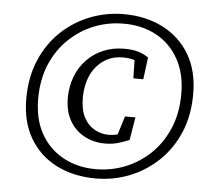

<svg xmlns="http://www.w3.org/2000/svg" viewBox="-51 -739 884 809"><g transform="rotate(5 391.5 -335.0)"><path d="M382 15Q289 15 216.5 -21.5Q144 -58 103 -127.5Q62 -197 62 -294Q62 -386 93 -458.5Q124 -531 177.5 -581.5Q231 -632 299 -658.5Q367 -685 441 -685Q534 -685 606.5 -648Q679 -611 720 -542Q761 -473 761 -375Q761 -283 730 -211Q699 -139 645.5 -88.5Q592 -38 524.5 -11.5Q457 15 382 15ZM379 -24Q445 -24 504.5 -48Q564 -72 610.5 -117Q657 -162 684 -226Q711 -290 711 -372Q711 -457 676.5 -518.5Q642 -580 582 -612.5Q522 -645 444 -645Q378 -645 319 -621.5Q260 -598 213 -553Q166 -508 139 -444Q112 -380 112 -299Q112 -212 146.5 -151Q181 -90 241.5 -57Q302 -24 379 -24ZM408 -135Q359 -135 319.5 -157Q280 -179 258 -218.5Q236 -258 236 -313Q236 -361 252 -403Q268 -445 298 -476Q328 -507 368 -523.5Q408 -540 456 -540Q486 -540 510 -534Q534 -528 558 -512L546 -419H504L502 -511L537 -478Q523 -490 501 -496.5Q479 -503 452 -503Q416 -503 387.5 -488.5Q359 -474 339 -449Q319 -424 309 -390.5Q299 -357 299 -319Q299 -269 315.5 -237Q332 -205 360 -189Q388 -173 420 -173Q441 -173 460.5 -178.5Q480 -184 499 -193L454 -163L483 -256H527L511 -159Q489 -150 464.5 -142.5Q440 -135 408 -135Z"/></g></svg>

Font: Source Serif 4 18pt
Style: Italic
Weight: 400
Italic angle: -12°
Designer: Frank Grießhammer
Foundry: Adobe Systems Incorporated
Version: Version 4.004;hotconv 1.0.116;makeotfexe 2.5.65601